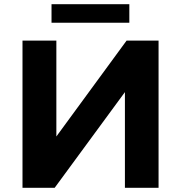

<svg xmlns="http://www.w3.org/2000/svg" viewBox="-20 -893 861 913"><path d="M225 -785H595V-873H225ZM87 0H240L574 -455V0H734V-700H582L248 -244V-700H87Z"/></svg>

Font: AWKNG-Font
Style: Bold
Weight: 700
Designer: Awakening Church
Foundry: Awakening Church
Version: Version 1.700;PS 001.700;hotconv 1.0.88;makeotf.lib2.5.64775